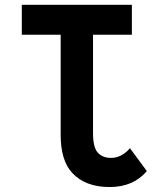

<svg xmlns="http://www.w3.org/2000/svg" viewBox="-20 -752 626 782"><path d="M578.1 -55.2Q522.9 9.8 426.8 9.8Q327.6 9.8 274.4 -47.4Q227.1 -98.1 227.1 -202.6V-610.4H68.8V-732.4H517.1V-610.4H358.9V-210.4Q358.9 -153.3 377 -131.8Q396.5 -108.9 432.1 -108.9Q475.1 -108.9 509.3 -148.4Z"/></svg>

Font: Consola Mono
Style: Bold
Weight: 700
Monospace: yes
Designer: Wojciech Kalinowski "wmk69" (wmk69@o2.pl)
Foundry: Wojciech Kalinowski "wmk69" (wmk69@o2.pl)
Version: Version 2.1.0